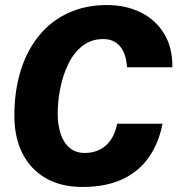

<svg xmlns="http://www.w3.org/2000/svg" viewBox="-20 -730 704 762"><path d="M307 12Q222 12 161.5 -23Q101 -58 69 -121.5Q37 -185 37 -270Q37 -370 62.5 -451Q88 -532 136 -590Q184 -648 252 -679Q320 -710 404 -710Q479 -710 538 -681Q597 -652 631 -597Q665 -542 664 -463H484Q481 -517 456.5 -546Q432 -575 390 -575Q342 -575 307.5 -548Q273 -521 251.5 -477Q230 -433 219.5 -381Q209 -329 209 -279Q209 -235 220.5 -199.5Q232 -164 256 -143.5Q280 -123 316 -123Q367 -123 400.5 -153Q434 -183 445 -239H625Q610 -162 570.5 -105.5Q531 -49 465.5 -18.5Q400 12 307 12Z"/></svg>

Font: Azeret Mono Thin
Style: Bold Italic
Weight: 700
Italic angle: -12°
Version: Version 1.002